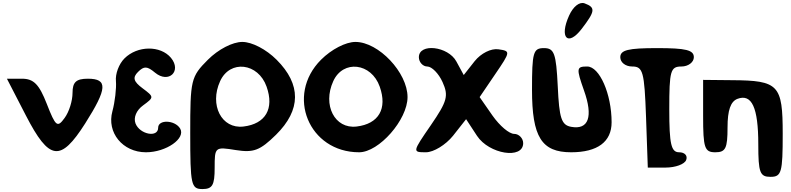

<svg xmlns="http://www.w3.org/2000/svg" viewBox="-20 -1085 5375 1305"><path d="M156 -300C315 8 391 18 559 -246C710 -484 714 -550 577 -550C498 -550 473 -527 473 -454C473 -400 450 -325 419 -283C370 -215 358 -225 298 -379C246 -512 209 -550 129 -550H27Z M826 -688C788 -650 763 -583 768 -533C772 -486 761 -391 744 -329C704 -184 814 -50 972 -50C1110 -50 1245 -145 1204 -212C1168 -270 1055 -274 1055 -217C1055 -147 930 -171 901 -246C886 -286 907 -336 953 -369C1028 -424 1028 -426 949 -485C887 -531 880 -558 918 -596C959 -637 980 -636 1034 -591C1126 -515 1217 -601 1142 -692C1071 -777 914 -776 826 -688Z M1393 -679C1277 -563 1273 -541 1273 -179C1273 171 1279 200 1356 200C1424 200 1439 173 1439 56C1439 -86 1441 -88 1583 -65C1704 -46 1747 -62 1856 -169C2027 -338 2028 -511 1860 -679C1789 -750 1693 -800 1627 -800C1561 -800 1464 -750 1393 -679ZM1792 -496C1845 -346 1785 -243 1635 -225C1486 -207 1402 -371 1476 -533C1543 -681 1735 -658 1792 -496Z M2162 -679C1920 -437 2079 -50 2421 -50C2556 -50 2750 -271 2750 -425C2750 -592 2553 -800 2396 -800C2330 -800 2233 -750 2162 -679ZM2561 -496C2614 -346 2554 -243 2404 -225C2255 -207 2171 -371 2245 -533C2312 -681 2504 -658 2561 -496Z M2827 -696C2827 -663 2854 -633 2884 -633C2915 -633 2962 -585 2988 -527C3030 -434 3020 -397 2909 -235C2783 -52 2782 -50 2875 -50C2927 -50 3009 -100 3059 -162L3148 -275L3222 -162C3304 -37 3536 0 3536 -112C3536 -145 3507 -175 3475 -175C3441 -175 3377 -229 3327 -300L3240 -425L3346 -581C3451 -735 3451 -738 3367 -750C3318 -757 3249 -723 3206 -669L3132 -575L3082 -667C3026 -771 2827 -794 2827 -696Z M3596 -475C3596 -154 3661 -50 3862 -50C4041 -50 4137 -121 4137 -254C4137 -446 4055 -633 3971 -633C3898 -633 3896 -621 3949 -471C4013 -292 3981 -201 3862 -223C3796 -235 3781 -281 3771 -498C3760 -723 3747 -758 3677 -758C3604 -758 3596 -729 3596 -475ZM3848 -979C3780 -829 3839 -766 3933 -888C4026 -1009 4029 -1034 3954 -1062C3919 -1075 3876 -1041 3848 -979Z M4196 -696C4196 -661 4231 -633 4277 -633C4350 -633 4360 -598 4371 -290L4383 54H4504C4571 54 4634 31 4644 2C4655 -27 4634 -50 4596 -50C4542 -50 4529 -104 4529 -342C4529 -604 4537 -633 4612 -633C4658 -633 4696 -662 4696 -696C4696 -745 4642 -758 4446 -758C4250 -758 4196 -745 4196 -696Z M4759 -296C4759 -79 4769 -50 4842 -50C4912 -50 4925 -77 4925 -219C4925 -336 4946 -395 4992 -413C5090 -450 5134 -354 5134 -104C5134 88 5145 117 5217 117C5292 117 5300 87 5300 -175C5300 -508 5273 -538 4955 -540L4759 -542Z"/></svg>

Font: Hussar Skorodowane
Style: Bold
Weight: 700
Foundry: Cannot Into Space Fonts
Version: Version 0.892